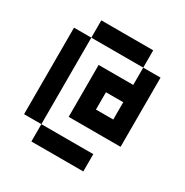

<svg xmlns="http://www.w3.org/2000/svg" viewBox="-162 -830 924 961"><g transform="rotate(30 300.0 -350.0)"><path d="M450 0H150V-100H50V-600H150V-700H450V-600H550V-200H250V-500H450V-600H150V-100H450ZM450 -300V-400H350V-300Z"/></g></svg>

Font: Matrix Sans
Style: Regular
Weight: 400
Designer: Brad Neil
Version: Version 1.100